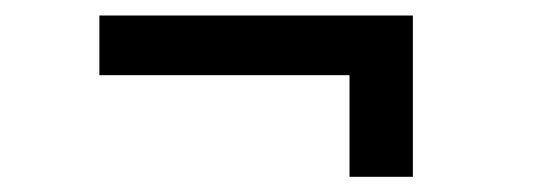

<svg xmlns="http://www.w3.org/2000/svg" viewBox="-20 -384 702 250"><path d="M435.1 -153.8V-286.1H109.4V-363.8H517.6V-153.8Z"/></svg>

Font: Inter Variable LoSnoCo
Style: Regular
Weight: 400
Designer: Rasmus Andersson
Foundry: rsms
Version: Version 4.000;git-a52131595; featfreeze: case,dlig,ss01,ss02